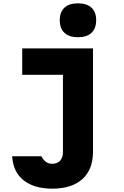

<svg xmlns="http://www.w3.org/2000/svg" viewBox="-20 -910 740 1150"><path d="M113 -620H537V-1Q537 105 473.5 162.5Q410 220 293 220Q184 220 121 169.5Q58 119 53 26H228Q251 71 292 71Q323 71 340 52.5Q357 34 357 0V-462H113ZM447 -687Q394 -687 366 -713.5Q338 -740 338 -789Q338 -838 366 -864Q394 -890 447 -890Q500 -890 528 -864Q556 -838 556 -789Q556 -740 528 -713.5Q500 -687 447 -687Z"/></svg>

Font: Martian Mono ExtraBold
Style: Regular
Weight: 800
Monospace: yes
Designer: Roman Shamin
Foundry: Evil Martians
Version: Version 1.000; ttfautohint (v1.8.4.7-5d5b)